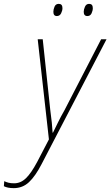

<svg xmlns="http://www.w3.org/2000/svg" viewBox="-134 -730 571 993"><path d="M-63 243Q-95 243 -114 233L-112 207Q-102 212 -90 215Q-78 218 -61 218Q-27 218 0 192Q27 166 58 108L119 -9L61 -527H87L126 -161Q131 -125 134 -95.5Q137 -66 138 -44H140Q151 -66 165.5 -96Q180 -126 199 -159L389 -527H417L81 119Q49 181 16 212Q-17 243 -63 243ZM318 -647Q299 -647 299 -669Q299 -681 305.5 -695.5Q312 -710 327 -710Q346 -710 346 -688Q346 -675 339.5 -661Q333 -647 318 -647ZM160 -647Q142 -647 142 -669Q142 -681 148 -695.5Q154 -710 170 -710Q189 -710 189 -688Q189 -675 182 -661Q175 -647 160 -647Z"/></svg>

Font: Noto Sans SemiCondensed Thin
Style: Italic
Weight: 100
Width: 4
Italic angle: -12°
Designer: Monotype Design Team
Foundry: Monotype Imaging Inc.
Version: Version 2.013; ttfautohint (v1.8.4.7-5d5b)